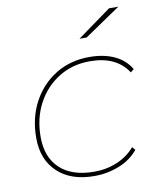

<svg xmlns="http://www.w3.org/2000/svg" viewBox="-82 -782 708 850"><g transform="rotate(-10 272.5 -357.0)"><path d="M274 3Q169 3 109 -53.5Q49 -110 49 -207Q49 -298 87 -368.5Q125 -439 191 -479.5Q257 -520 342 -520Q407 -520 454.5 -498Q502 -476 527 -433L512 -421Q460 -501 341 -501Q262 -501 200.5 -462.5Q139 -424 104 -358Q69 -292 69 -208Q69 -117 123 -66.5Q177 -16 277 -16Q333 -16 381 -36.5Q429 -57 460 -94L472 -80Q440 -40 387 -18.5Q334 3 274 3ZM314 -607 466 -717H508L346 -607Z"/></g></svg>

Font: Montserrat Thin
Style: Italic
Weight: 100
Italic angle: -11.3°
Designer: Julieta Ulanovsky
Foundry: Julieta Ulanovsky
Version: Version 9.000; ttfautohint (v1.8.4.7-5d5b)